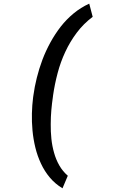

<svg xmlns="http://www.w3.org/2000/svg" viewBox="-20 -814 627 1059"><path d="M164.1 -287.1 162.6 -276.9Q157.2 -235.4 156 -188.7Q154.8 -142.1 159.2 -94.7Q163.6 -46.9 175 0Q186.5 46.9 206.1 88.4Q225.6 130.4 254.9 165.3Q284.2 200.2 324.7 224.6L354 155.3Q325.7 130.9 307.1 98.4Q288.6 65.9 278.3 28.8Q267.6 -8.3 263.4 -48.6Q259.3 -88.9 259.8 -128.9Q259.8 -168.9 263.2 -207Q266.6 -245.1 271.5 -277.8L272.9 -289.1Q281.7 -350.1 297.9 -411.1Q314 -472.2 340.3 -528.3Q366.2 -584 403.3 -633.5Q440.4 -683.1 491.2 -721.2L472.2 -793.9Q425.3 -772.5 386 -740Q346.7 -707.5 314.9 -667Q283.2 -626 257.8 -579.6Q232.4 -533.2 213.9 -484.4Q195.3 -434.6 182.9 -384.5Q170.4 -334.5 164.1 -287.1Z"/></svg>

Font: Roboto Mono SemiBold
Style: Italic
Weight: 600
Italic angle: -10°
Monospace: yes
Designer: Google
Version: Version 3.000